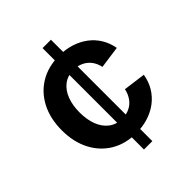

<svg xmlns="http://www.w3.org/2000/svg" viewBox="-202 -851 974 974"><g transform="rotate(-45 285.0 -364.0)"><path d="M265.1 0V-727.5H325.2V0ZM296.9 -85.9Q218.8 -85.9 160.9 -120.8Q103 -155.8 71 -218.3Q39.1 -280.8 39.1 -362.8Q39.1 -446.3 71 -508.8Q103 -571.3 160.9 -606.2Q218.8 -641.1 296.9 -641.1Q343.8 -641.1 383.3 -628.4Q422.9 -615.7 453.9 -592.3Q484.9 -568.8 504.9 -535.9Q524.9 -502.9 532.2 -461.9L412.6 -445.3Q408.2 -466.3 398.4 -483.4Q388.7 -500.5 374 -512.7Q359.4 -524.9 340.3 -531.7Q321.3 -538.6 298.3 -538.6Q255.4 -538.6 226.1 -515.9Q196.8 -493.2 181.9 -453.9Q167 -414.6 167 -363.3Q167 -312.5 181.9 -273.2Q196.8 -233.9 226.1 -211.2Q255.4 -188.5 298.3 -188.5Q321.8 -188.5 340.8 -195.3Q359.9 -202.1 374.5 -214.8Q389.2 -227.5 398.9 -245.4Q408.7 -263.2 413.1 -284.7L532.7 -268.6Q525.9 -227.1 505.9 -193.4Q485.8 -159.7 454.8 -135.7Q423.8 -111.8 383.8 -98.9Q343.8 -85.9 296.9 -85.9Z"/></g></svg>

Font: Inter 20pt SemiBold
Style: Regular
Weight: 600
Version: Version 4.001;git-66647c0bb